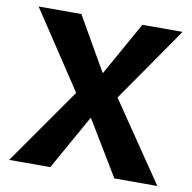

<svg xmlns="http://www.w3.org/2000/svg" viewBox="-75 -733 809 809"><g transform="rotate(10 329.0 -329.0)"><path d="M16 0 245 -327 26 -658H209L341 -428L470 -658H642L420 -338L650 0H466L324 -235L192 0Z"/></g></svg>

Font: Ysabeau SC ExtraBold
Style: Regular
Weight: 800
Designer: Christian Thalmann (Catharsis Fonts)
Version: Version 2.001;gftools[0.9.30]; featfreeze: smcp